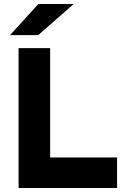

<svg xmlns="http://www.w3.org/2000/svg" viewBox="-20 -941 606 961"><path d="M30 -765 172 -921H349L171 -765ZM73 0V-700H231V-153H566V0Z"/></svg>

Font: Overpass Heavy
Style: Regular
Weight: 900
Designer: Delve Withrington, Thomas Jockin
Foundry: Delve Fonts
Version: Version 3.000;DELV;Overpass